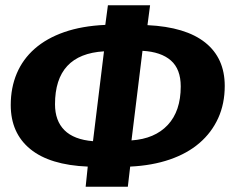

<svg xmlns="http://www.w3.org/2000/svg" viewBox="-20 -713 885 733"><path d="M315 -77Q170 -83 95.5 -144Q21 -205 21 -312Q21 -378 44 -432.5Q67 -487 112.5 -527Q158 -567 225.5 -590.5Q293 -614 382 -618L392 -693H553L543 -617Q689 -610 763.5 -550.5Q838 -491 838 -385Q838 -317 813 -262Q788 -207 741.5 -167Q695 -127 628 -104Q561 -81 477 -77L468 0H307ZM190 -315Q190 -252 226 -216Q262 -180 335 -174L377 -517Q190 -506 190 -315ZM670 -383Q670 -449 632.5 -482Q595 -515 524 -519L482 -177Q571 -183 620.5 -236Q670 -289 670 -383Z"/></svg>

Font: Szlgxwxxxixliatcpuztgldltzi
Style: Regular
Weight: 700
Italic angle: -8°
Designer: Carrois Corporate & Edenspiekermann
Foundry: Carrois Corporate GbR & Edenspiekermann AG
Version: Version 2.001